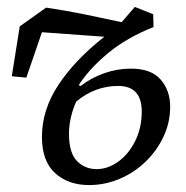

<svg xmlns="http://www.w3.org/2000/svg" viewBox="-20 -521 536 554"><path d="M179 -135Q179 -80 202 -56.5Q225 -33 259 -33Q291 -33 321 -54.5Q351 -76 370 -114Q389 -152 389 -199Q389 -273 321 -273Q254 -273 200 -228Q190 -206 184.5 -182Q179 -158 179 -135ZM237 13Q177 13 139 -21.5Q101 -56 101 -126Q101 -204 148.5 -276Q196 -348 281 -415L101 -428L56 -297L14 -301L37 -445L113 -499Q168 -491 222 -480Q276 -469 331 -457L369 -501L422 -480L423 -443Q345 -412 291 -367Q237 -322 207 -275L213 -273Q242 -296 280 -309.5Q318 -323 358 -323Q416 -323 443.5 -291.5Q471 -260 471 -213Q471 -167 451.5 -126Q432 -85 399 -53.5Q366 -22 324 -4.5Q282 13 237 13Z"/></svg>

Font: Source Serif 4 SmText
Style: Italic
Weight: 400
Italic angle: -12°
Designer: Frank Grießhammer
Foundry: Adobe
Version: Version 4.005;hotconv 1.1.0;makeotfexe 2.6.0